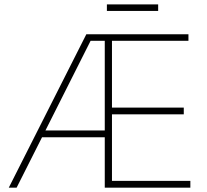

<svg xmlns="http://www.w3.org/2000/svg" viewBox="-20 -865 956 885"><path d="M377.9 -707H848.6V-676.8H496.1V-369.1H827.1V-337.9H496.1V-31.2H857.4V0H462.9V-232.4H173.8L56.6 0H20.5ZM462.9 -263.7V-676.8H397.5L189.5 -263.7ZM709 -814.5H472.7V-844.7H709Z"/></svg>

Font: Pretendard GOV Thin
Style: Regular
Weight: 100
Designer: Base glyphs from Inter by Rasmus Andersson; Hangeul glyphs from Noto Sans CJK(Source Han Sans) by Jang Soo-young and Kan
Foundry: Kil Hyung-jin
Version: Version 1.309